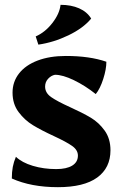

<svg xmlns="http://www.w3.org/2000/svg" viewBox="-20 -765 507 796"><path d="M29 -25Q29 -52 33 -73Q37 -94 46 -115Q71 -91 116 -77.5Q161 -64 213 -64Q256 -64 279.5 -78.5Q303 -93 303 -120Q303 -143 279 -160Q255 -177 203 -201Q151 -225 116.5 -246Q82 -267 57 -300.5Q32 -334 32 -381Q32 -426 59 -460.5Q86 -495 136 -514Q186 -533 253 -533Q352 -533 421 -509Q421 -478 408 -437.5Q395 -397 377 -375Q333 -410 286.5 -432.5Q240 -455 208 -455Q192 -452 179.5 -438.5Q167 -425 167 -406Q167 -380 192 -362.5Q217 -345 270 -321Q323 -297 356.5 -277Q390 -257 414 -223.5Q438 -190 438 -142Q438 -69 383 -29Q328 11 220 11Q109 11 29 -25ZM128 -614Q167 -631 197 -669.5Q227 -708 231 -745Q275 -745 308 -730.5Q341 -716 358 -688Q325 -648 263.5 -618.5Q202 -589 139 -580Z"/></svg>

Font: Mirza
Style: Bold
Weight: 700
Designer: Arabic design by Kourosh Beigpour, Latin design by Eduardo Tunni, engineering by Lasse Fister
Version: Version 1.0010g